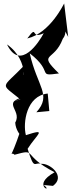

<svg xmlns="http://www.w3.org/2000/svg" viewBox="-20 -861 424 1098"><path d="M58 -282 154 -314C-36 -281 112 -236 67 -160C72 -78 165 -32 98 -117C33 76 39 -2 63 24C198 -13 97 23 292 124C154 202 291 245 230 197L283 202C358 147 265 72 217 76C175 63 177 118 138 -10C190 -93 256 -130 128 -88C110 -158 131 -314 253 -326L262 -226L188 -219C278 -319 193 -364 150 -556C292 -446 186 -423 317 -441C192 -563 289 -505 339 -639C387 -697 297 -781 370 -650L347 -841C345 -840 268 -672 136 -641C200 -727 150 -632 230 -671C205 -623 96 -451 20 -607C161 -508 98 -345 120 -488C-13 -350 -22 -389 96 -293Z"/></svg>

Font: Asimov Silicon
Style: Regular
Weight: 400
Designer: Google
Version: Version 2.000980; 2014